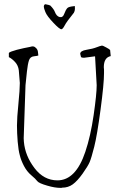

<svg xmlns="http://www.w3.org/2000/svg" viewBox="-20 -870 572 922"><path d="M198.7 -849.6Q218.8 -845.7 221.7 -843.3Q238.8 -825.7 243.2 -813.5Q251.5 -791.5 266.6 -788.1Q281.7 -784.7 288.1 -802.7Q295.9 -823.7 303.7 -831.5Q310.1 -837.9 334.5 -840.3Q337.9 -840.8 339.4 -840.8Q339.8 -836.4 339.8 -826.7Q339.4 -817.4 335 -809.1Q299.3 -765.1 290.5 -747.6Q281.7 -730.5 274.9 -729.5Q265.6 -729.5 235.8 -761.2Q205.6 -793 198 -812Q190.4 -831.1 190.4 -837.4Q190.4 -843.8 193.1 -846.9Q195.8 -850.1 198.7 -849.6ZM22.5 -595.7V-615.2Q24.4 -619.1 35.6 -623Q46.9 -627 61 -630.9Q75.2 -634.8 93.8 -638.7Q111.3 -642.6 123 -644.5Q132.8 -647.5 139.6 -647.5L140.6 -646.5Q146.5 -646.5 153.8 -638.7Q161.1 -630.9 162.1 -621.1Q163.1 -611.3 163.6 -607.9Q164.1 -604.5 164.1 -603.5Q160.2 -601.6 142.6 -599.6Q125 -597.7 119.1 -580.1Q113.3 -562.5 109.4 -527.3Q105.5 -494.1 102.5 -460.9L93.8 -206.1Q93.8 -198.2 94.7 -189.5Q100.6 -122.1 145.5 -63Q190.4 -3.9 255.9 -3.9Q343.8 -3.9 389.6 -140.6Q415 -215.8 429.7 -317.4Q444.3 -418 444.3 -460.9L436.5 -599.6L384.8 -592.8Q382.8 -592.8 380.9 -592.8Q373 -592.8 369.1 -595.7L365.2 -611.3Q365.2 -626 395.5 -630.9Q425.8 -635.7 444.3 -643.1Q462.9 -650.4 467.8 -650.4L468.8 -651.4Q473.6 -651.4 489.3 -642.6Q505.9 -633.8 508.8 -629.9L511.7 -600.6Q478.5 -593.8 478.5 -546.9L479.5 -536.1V-518.6Q479.5 -467.8 462.9 -343.8Q446.3 -219.7 432.6 -165.5Q418.9 -111.3 410.6 -91.8Q402.3 -72.3 377 -36.6Q351.6 -1 329.6 15.1Q307.6 31.2 278.3 31.2Q277.3 31.2 275.4 32.2Q275.4 32.2 270.5 32.2Q243.2 32.2 207 21.5Q166 9.8 158.7 -0.5Q151.4 -10.7 130.4 -28.3Q109.4 -45.9 95.2 -72.8Q81.1 -99.6 75.2 -124Q68.4 -148.4 64.9 -189.9Q61.5 -231.4 61.5 -267.6Q61.5 -303.7 68.4 -371.6Q75.2 -439.5 75.2 -471.7L70.3 -532.2Q67.4 -555.7 52.7 -571.8Q38.1 -587.9 22.5 -595.7Z"/></svg>

Font: Drukaatie burti
Style: Thin
Weight: 100
Version: Version 0.14